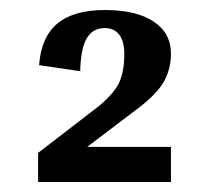

<svg xmlns="http://www.w3.org/2000/svg" viewBox="-20 -699 418 383"><path d="M189 -679Q252 -679 286.5 -656Q321 -633 321 -592Q321 -564 309 -540Q297 -516 262 -488L154 -406H321V-336H56V-394L178 -488Q209 -514 218.5 -536Q228 -558 228 -592Q228 -616 218 -629.5Q208 -643 189 -643Q165 -643 153 -622.5Q141 -602 140 -557L58 -569Q62 -625 94.5 -652Q127 -679 189 -679Z"/></svg>

Font: Arya
Style: Bold
Weight: 700
Designer: Eduardo Rodriguez Tunni, Modular Infotech
Foundry: Eduardo Rodriguez Tunni, Modular Infotech
Version: Version 1.002